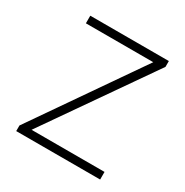

<svg xmlns="http://www.w3.org/2000/svg" viewBox="-129 -637 717 743"><g transform="rotate(30 229.5 -265.0)"><path d="M416 0V-34H90L417 -504V-530H66V-496H367L41 -25V0Z"/></g></svg>

Font: Noto Sans Malayalam ExtraLight
Style: Regular
Weight: 200
Designer: Jelle Bosma - Monotype Design Team
Foundry: Monotype Imaging Inc.
Version: Version 2.104